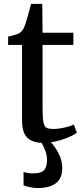

<svg xmlns="http://www.w3.org/2000/svg" viewBox="-20 -712 416 970"><path d="M368 -41.5Q349.5 -27 312.5 -13Q275.5 1 237.5 7Q259.5 30.5 277 65.2Q294.5 100 294.5 137.5Q294.5 189 262.5 213.5Q230.5 238 171 238Q153 238 132.8 234Q112.5 230 99 224.5V156.5Q108.5 160 122 162Q135.5 164 144 164Q169 164 184.8 158.8Q200.5 153.5 209 138.5Q217.5 123.5 217.5 95.5Q217.5 74 209.5 51.2Q201.5 28.5 190.5 10Q141 7.5 116.2 -18.2Q91.5 -44 91.5 -102V-485H21V-527L33.5 -530Q71 -539.5 79.5 -545.5Q88.5 -551.5 94 -559.8Q99.5 -568 105.5 -583Q111.5 -599.5 121.8 -635.2Q132 -671 137 -692.5H193.5L195 -546.5H350.5V-485H195V-168Q195 -117.5 199.2 -95.5Q203.5 -73.5 214.2 -67Q225 -60.5 250.5 -60.5Q275.5 -60.5 306 -67.5Q336.5 -74.5 353.5 -82.5Z"/></svg>

Font: Merriweather 12pt
Style: Regular
Weight: 400
Designer: Eben Sorkin
Foundry: Eben Sorkin
Version: Version 2.100